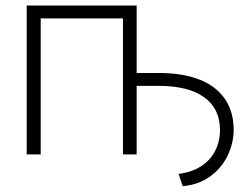

<svg xmlns="http://www.w3.org/2000/svg" viewBox="-20 -550 899 684"><path d="M75.2 -530.3H466.8V-290H545.9Q630.9 -290 690.4 -266.6Q750 -243.2 781.2 -197.5Q812.5 -151.9 812.5 -86.9Q812 -39.6 790.8 4.6Q769.5 48.8 728.8 78.4Q688 107.9 630.9 113.3L616.2 69.3Q662.1 64 695.6 42.7Q729 21.5 746.3 -12.2Q763.7 -45.9 763.7 -87.9Q763.2 -164.1 706.5 -204.1Q649.9 -244.1 545.9 -244.1H466.8V0H418V-484.4H125V0H75.2Z"/></svg>

Font: Pretendard ExtraLight
Style: Regular
Weight: 200
Designer: Base glyphs from Inter by Rasmus Andersson; Hangeul glyphs from Noto Sans CJK(Source Han Sans) by Jang Soo-young and Kan
Foundry: Kil Hyung-jin
Version: Version 1.309